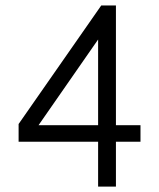

<svg xmlns="http://www.w3.org/2000/svg" viewBox="-20 -690 588 710"><path d="M499.5 -166H408.7V0H342.8V-166H48.8V-231.4L354.5 -669.9H408.7V-227.1H499.5ZM342.8 -543.9 122.6 -227.1H342.8Z"/></svg>

Font: SengPathom
Style: Regular
Weight: 400
Designer: John M. Durdin
Foundry: Lao Script for Windows
Version: Version 1.300